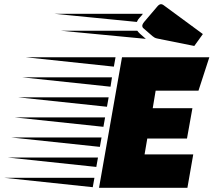

<svg xmlns="http://www.w3.org/2000/svg" viewBox="-270 -899 1022 919"><path d="M204 0 314 -625H732L680 -465H475L461 -381H651L625 -236H435L422 -160H655L627 0ZM275 -580 -148 -625H283ZM259 -484 -165 -529H266ZM242 -388 -182 -433H250ZM225 -292 -199 -337H233ZM208 -196 -216 -241H216ZM191 -100 -233 -145H199ZM174 -3 -250 -48H182ZM660 -679 486 -714Q475 -716 470 -719Q465 -722 460 -726L415 -765Q411 -769 411 -775Q411 -783 420 -794L483 -868Q492 -879 501 -879Q506 -879 512 -875L701 -736ZM385 -794 -10 -833H414Q407 -823 398.5 -814.5Q390 -806 385 -794ZM428 -713 20 -752H387Q392 -745 400 -737.5Q408 -730 428 -713Z"/></svg>

Font: Faster One
Style: Regular
Weight: 400
Designer: Eduardo Rodriguez Tunni
Foundry: Eduardo Rodriguez Tunni
Version: Version 1.003; ttfautohint (v1.8.4.7-5d5b);gftools[0.9.23]